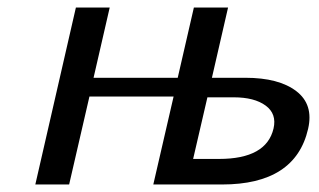

<svg xmlns="http://www.w3.org/2000/svg" viewBox="-20 -491 849 511"><path d="M74 0 182 -471H272L229 -284H453L496 -471H587L544 -284H633Q722 -284 768.5 -248.5Q815 -213 800 -148Q766 0 571 0H388L442 -234H218L164 0ZM494 -68H563Q689 -68 708 -149Q717 -188 687 -210Q657 -232 602 -232H532Z"/></svg>

Font: Coval
Style: Italic
Weight: 400
Foundry: Context Ltd
Version: Version 001.000